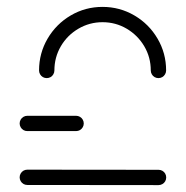

<svg xmlns="http://www.w3.org/2000/svg" viewBox="-20 -537 539 557"><path d="M37 -22.6Q37 -28.5 40 -33.7Q43 -38.9 48.1 -41.9Q53.3 -44.8 59.3 -44.8L440 -44.4Q445.9 -44.4 451.1 -41.5Q456.3 -38.5 459.3 -33.3Q462.2 -28.1 462.2 -22.2Q462.2 -16.3 459.3 -11.1Q456.3 -5.9 451.1 -3Q445.9 0 440 0L59.3 -0.4Q53.3 -0.4 48.1 -3.3Q43 -6.3 40 -11.5Q37 -16.7 37 -22.6ZM37 -178.9Q37 -184.8 40 -190Q43 -195.2 48.1 -198.1Q53.3 -201.1 59.3 -201.1H200.7Q206.7 -201.1 211.9 -198.1Q217 -195.2 220 -190Q223 -184.8 223 -178.9Q223 -173 220 -167.8Q217 -162.6 211.9 -159.6Q206.7 -156.7 200.7 -156.7H59.3Q53.3 -156.7 48.1 -159.6Q43 -162.6 40 -167.8Q37 -173 37 -178.9ZM115.6 -310.4Q109.6 -310.4 104.4 -313.3Q99.3 -316.3 96.3 -321.5Q93.3 -326.7 93.3 -332.6Q93.3 -382.6 118.1 -425Q143 -467.4 185.2 -492.2Q227.4 -517 277.4 -517Q327.4 -517 369.8 -492.2Q412.2 -467.4 437 -425Q461.9 -382.6 461.9 -332.6Q461.9 -326.7 458.9 -321.5Q455.9 -316.3 450.7 -313.3Q445.6 -310.4 439.6 -310.4Q433.7 -310.4 428.5 -313.3Q423.3 -316.3 420.4 -321.5Q417.4 -326.7 417.4 -332.6Q417.4 -370.7 398.5 -402.8Q379.6 -434.8 347.6 -453.7Q315.6 -472.6 277.4 -472.6Q239.6 -472.6 207.4 -453.7Q175.2 -434.8 156.5 -402.8Q137.8 -370.7 137.8 -332.6Q137.8 -326.7 134.8 -321.5Q131.9 -316.3 126.7 -313.3Q121.5 -310.4 115.6 -310.4Z"/></svg>

Font: 26F Galaxy Sans
Style: Regular
Weight: 400
Designer: C₂₉H₂₅N₃O₅
Version: Version 1.100;FEAKit 1.0